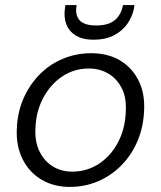

<svg xmlns="http://www.w3.org/2000/svg" viewBox="-20 -722 632 754"><path d="M254 12Q191 12 143 -16.5Q95 -45 69 -96.5Q43 -148 46 -214Q48 -279 71.5 -333.5Q95 -388 134.5 -428.5Q174 -469 226.5 -491Q279 -513 338 -513Q403 -513 450 -485.5Q497 -458 523 -408Q549 -358 546 -291Q544 -226 521 -170.5Q498 -115 458 -74Q418 -33 366 -10.5Q314 12 254 12ZM263 -48Q321 -48 368 -78.5Q415 -109 443.5 -163Q472 -217 474 -286Q477 -340 457.5 -377Q438 -414 404.5 -433.5Q371 -453 329 -453Q272 -453 225.5 -422.5Q179 -392 150 -338Q121 -284 119 -215Q117 -162 136.5 -124.5Q156 -87 189 -67.5Q222 -48 263 -48ZM348 -566Q304 -566 277 -583Q250 -600 240 -628Q230 -656 235 -689L237 -702H281Q274 -664 292 -643Q310 -622 358 -622Q406 -622 431 -643Q456 -664 463 -702H508L506 -688Q499 -655 479.5 -627.5Q460 -600 427 -583Q394 -566 348 -566Z"/></svg>

Font: DM Sans 17pt Light
Style: Italic
Weight: 300
Italic angle: -10°
Version: Version 4.004;gftools[0.9.30]